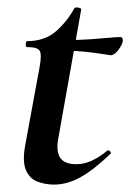

<svg xmlns="http://www.w3.org/2000/svg" viewBox="-20 -486 351 518"><path d="M126 12Q102 12 81 4Q60 -4 50 -27Q40 -50 48 -94L87 -306Q93 -339 87 -349Q81 -359 53 -359Q49 -359 49.5 -367Q50 -375 53 -375Q101 -375 131.5 -402Q162 -429 180 -463Q182 -467 191 -465.5Q200 -464 199 -460L137 -111Q131 -76 143 -59.5Q155 -43 186 -43Q206 -43 226.5 -52Q247 -61 270 -80Q272 -82 276.5 -78Q281 -74 278 -71Q232 -27 196.5 -7.5Q161 12 126 12ZM278 -337Q277 -337 258.5 -340Q240 -343 213.5 -346Q187 -349 159 -349L161 -378Q195 -378 223 -380Q251 -382 272 -384Q293 -386 304 -386Q309 -386 310.5 -382Q312 -378 311 -374Q310 -366 299.5 -351.5Q289 -337 278 -337Z"/></svg>

Font: Cormorant Light
Style: Bold Italic
Weight: 700
Italic angle: -10°
Version: Version 4.000